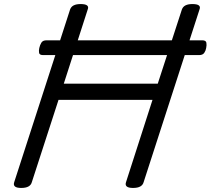

<svg xmlns="http://www.w3.org/2000/svg" viewBox="-20 -914 1040 948"><path d="M85 14Q41 14 50 -14L326 -867Q331 -881 344 -887.5Q357 -894 378 -894Q424 -894 413 -867L295 -501H759L878 -867Q883 -881 896 -887.5Q909 -894 930 -894Q976 -894 965 -867L689 -14Q685 0 672 7Q659 14 637 14Q593 14 602 -14L733 -421H269L137 -14Q133 0 120 7Q107 14 85 14ZM193 -642Q175 -642 173 -653Q171 -664 174 -677Q177 -691 184 -703Q191 -715 210 -715H978Q997 -715 999 -703Q1001 -691 998 -677Q996 -664 988.5 -653Q981 -642 963 -642Z"/></svg>

Font: Playwrite HR
Style: Regular
Weight: 400
Designer: Veronika Burian, José Scaglione
Foundry: TypeTogether
Version: Version 1.002